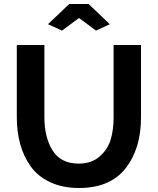

<svg xmlns="http://www.w3.org/2000/svg" viewBox="-20 -935 790 960"><path d="M220 -814 326 -915H423L529 -814L460 -782L375 -845L290 -782ZM375 5Q293 5 231 -24Q169 -53 133.5 -103Q98 -153 81 -214.5Q64 -276 64 -348V-710H202V-348Q202 -248 243 -182.5Q284 -117 374 -117Q437 -117 477.5 -152Q518 -187 533 -236Q548 -285 548 -348V-710H685V-348Q685 -192 608 -93.5Q531 5 375 5Z"/></svg>

Font: Raleway-v4020
Style: Bold
Weight: 700
Designer: Matt McInerney, Pablo Impallari, Rodrigo Fuenzalida
Foundry: Matt McInerney, Pablo Impallari, Rodrigo Fuenzalida
Version: Version 4.020;PS 004.020;hotconv 1.0.88;makeotf.lib2.5.64775